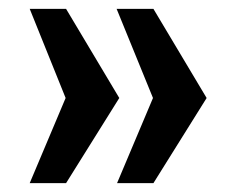

<svg xmlns="http://www.w3.org/2000/svg" viewBox="-20 -478 535 433"><path d="M47 -65H129L249 -257L129 -458H47L128 -257ZM244 -65H326L446 -257L326 -458H243L325 -257Z"/></svg>

Font: Cheyenne Sans
Style: Bold
Weight: 700
Designer: The Public Sans project authors (U.S. Web Design System), Libre Franklin designed by Pablo Impallari and Rodrigo Fuenzal
Foundry: The Cheyenne Sans Project Authors
Version: Version 2.007